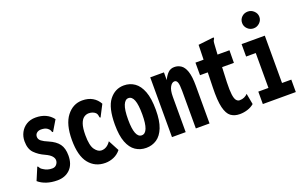

<svg xmlns="http://www.w3.org/2000/svg" viewBox="-81 -1046 2262 1422"><g transform="rotate(-20 1050.0 -335.0)"><path d="M174 11Q128 11 90 -1.5Q52 -14 26 -37L64 -127L67 -136L74 -133Q78 -125 83 -118.5Q88 -112 102 -104Q130 -85 168 -85Q190 -85 202.5 -100Q215 -115 215 -133Q215 -150 200.5 -166.5Q186 -183 151 -199Q106 -219 74.5 -251Q43 -283 43 -344Q43 -381 59.5 -412.5Q76 -444 106.5 -463Q137 -482 179 -482Q268 -482 315 -420L270 -345L265 -336L258 -341Q256 -349 252 -356Q248 -363 235 -373Q225 -380 212.5 -382.5Q200 -385 187 -385Q167 -385 153.5 -374Q140 -363 140 -344Q140 -324 158 -310Q176 -296 210 -282Q264 -259 288.5 -225.5Q313 -192 313 -135Q313 -65 274.5 -27Q236 11 174 11Z M552 11Q472 11 424 -48.5Q376 -108 376 -233Q376 -357 425 -420Q474 -483 547 -483Q594 -483 627.5 -463.5Q661 -444 680 -409L637 -326L633 -317L626 -321Q624 -329 623 -338Q622 -347 613 -358Q592 -377 560 -377Q540 -377 522 -364.5Q504 -352 493 -320.5Q482 -289 482 -232Q482 -151 505.5 -118.5Q529 -86 557 -86Q600 -86 630 -131L675 -46Q652 -17 619.5 -3Q587 11 552 11Z M875 10Q828 10 791.5 -14.5Q755 -39 734.5 -92Q714 -145 714 -231Q714 -365 759.5 -423.5Q805 -482 875 -482Q922 -482 958.5 -456.5Q995 -431 1016 -376Q1037 -321 1037 -231Q1037 -145 1016 -92Q995 -39 958.5 -14.5Q922 10 875 10ZM875 -89Q931 -89 931 -233Q931 -310 917 -346Q903 -382 875 -382Q849 -382 834 -346Q819 -310 819 -233Q819 -89 875 -89Z M1080 0V-471H1188V-410Q1202 -441 1222 -461.5Q1242 -482 1273 -482Q1302 -482 1325.5 -466Q1349 -450 1362.5 -410Q1376 -370 1376 -297V0H1268V-296Q1268 -344 1261 -363Q1254 -382 1238 -382Q1218 -382 1203 -356Q1188 -330 1188 -279V0Z M1612 12Q1570 12 1542 -8.5Q1514 -29 1500.5 -84Q1487 -139 1490 -243L1493 -360H1432V-459H1496L1499 -575L1613 -588L1622 -589L1623 -580Q1618 -573 1615 -566Q1612 -559 1611 -542L1606 -459H1700L1699 -360H1606L1601 -243Q1599 -181 1603.5 -146.5Q1608 -112 1619 -98.5Q1630 -85 1645 -85Q1666 -85 1682 -92.5Q1698 -100 1709 -112L1725 -26Q1703 -7 1673 2.5Q1643 12 1612 12Z M1796 0V-98H1876V-373H1800V-471H1983V-98H2056V0ZM1925 -550Q1897 -550 1877 -569.5Q1857 -589 1857 -616Q1857 -644 1876.5 -663Q1896 -682 1925 -682Q1952 -682 1972.5 -662.5Q1993 -643 1993 -616Q1993 -589 1972.5 -569.5Q1952 -550 1925 -550Z"/></g></svg>

Font: Inconsolata ExtraCondensed Black
Style: Regular
Weight: 900
Width: 2
Monospace: yes
Designer: Raph Levien, Cyreal, Brenton Simpson
Foundry: Raph Levien, Cyreal, Google
Version: Version 3.001; ttfautohint (v1.8.2.53-6de2)